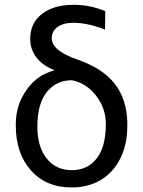

<svg xmlns="http://www.w3.org/2000/svg" viewBox="-20 -784 606 813"><path d="M107.9 -619.6Q107.9 -686 157.5 -724.9Q207 -763.7 292.5 -763.7Q360.4 -763.7 425.8 -736.8L424.8 -658.7Q351.1 -687.5 290.5 -687.5Q248.5 -687.5 223.9 -669.9Q199.2 -652.3 199.2 -622.1Q199.2 -569.3 307.4 -532Q415.5 -494.6 466.1 -429Q516.6 -363.3 519 -267.6V-248.5Q519 -173.8 490.2 -114.5Q461.4 -55.2 408 -22.7Q354.5 9.8 283.7 9.8Q175.3 9.8 111.1 -62.3Q46.9 -134.3 46.9 -252.4V-258.8Q46.9 -339.4 92.8 -403.8Q138.7 -468.3 209 -485.4L208.5 -487.8Q160.2 -506.8 134 -541Q107.9 -575.2 107.9 -619.6ZM138.2 -248.5Q138.2 -162.6 177.5 -113Q216.8 -63.5 283.7 -63.5Q350.1 -63.5 389.2 -112.8Q428.2 -162.1 428.2 -258.8Q428.2 -325.2 387 -378.7Q345.7 -432.1 284.7 -444.3Q218.3 -444.3 178.2 -394.3Q138.2 -344.2 138.2 -248.5Z"/></svg>

Font: Roboto
Style: Regular
Weight: 400
Designer: Google
Version: Version 2.001047; 2015